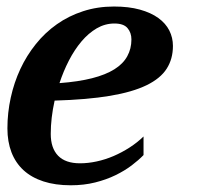

<svg xmlns="http://www.w3.org/2000/svg" viewBox="-20 -549 607 580"><path d="M2.4 -161.1Q2.4 -208.5 12.5 -254.2Q22.5 -299.8 41.5 -340.6Q60.5 -381.3 88.4 -416Q116.2 -450.7 151.9 -475.8Q187.5 -501 231 -515.1Q274.4 -529.3 324.2 -529.3Q369.1 -529.3 402.6 -520Q436 -510.7 458.3 -494.6Q480.5 -478.5 491.5 -456.8Q502.4 -435.1 502.4 -410.2Q502.4 -371.1 483.6 -341.6Q464.8 -312 422.6 -291.5Q380.4 -271 312.3 -259.5Q244.1 -248 145 -245.1Q133.3 -192.4 133.3 -144.5Q133.3 -101.6 155.5 -78.6Q177.7 -55.7 221.7 -55.7Q246.1 -55.7 272 -61.3Q297.9 -66.9 323 -77.6Q348.1 -88.4 371.3 -103.3Q394.5 -118.2 413.6 -136.7V-80.6Q398.9 -65.4 377.7 -49.3Q356.4 -33.2 328.9 -19.8Q301.3 -6.3 267.3 2.2Q233.4 10.7 193.8 10.7Q147 10.7 111.1 -1Q75.2 -12.7 51 -34.9Q26.9 -57.1 14.6 -89.1Q2.4 -121.1 2.4 -161.1ZM377 -429.7Q377 -450.2 365.2 -464.1Q353.5 -478 325.7 -478Q297.4 -478 272.2 -463.4Q247.1 -448.7 226.1 -423.8Q205.1 -398.9 188.2 -366.2Q171.4 -333.5 159.7 -297.9Q216.8 -302.2 258.1 -312.7Q299.3 -323.2 325.7 -339.8Q352.1 -356.4 364.5 -379.2Q377 -401.9 377 -429.7Z"/></svg>

Font: Arian AMU Serif
Style: Bold Italic
Weight: 700
Italic angle: -15°
Designer: Ruben Hakobyan (Tarumian)
Foundry: Ruben Hakobyan (Tarumian)
Version: Version 1.002